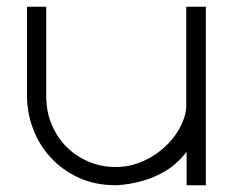

<svg xmlns="http://www.w3.org/2000/svg" viewBox="-20 -549 686 569"><path d="M117 -529V-265Q117 -217 134 -178Q151 -139 179.5 -111.5Q208 -84 245 -69Q282 -54 323 -54Q352 -54 378.5 -62Q405 -70 428.5 -84Q452 -98 471 -116Q490 -134 503.5 -154.5Q517 -175 524.5 -196Q532 -217 532 -236V-529H590V0H533V-99Q519 -81 503 -66.5Q487 -52 470 -42Q453 -32 435.5 -24.5Q418 -17 402 -13Q364 -2 325 0Q261 0 212 -23Q163 -46 129 -83.5Q95 -121 77.5 -168.5Q60 -216 60 -265V-529Z"/></svg>

Font: LuenTai2017
Style: Regular
Weight: 400
Designer: LuenTai
Foundry: Microsoft Corpration
Version: Version 1.00 November 27, 2016, initial release